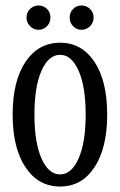

<svg xmlns="http://www.w3.org/2000/svg" viewBox="-20 -659 435 697"><path d="M76.2 -595.2Q76.2 -614.3 89.4 -626.7Q102.5 -639.2 120.1 -639.2Q137.7 -639.2 150.4 -626.7Q163.1 -614.3 163.1 -595.2Q163.1 -576.7 150.4 -563.7Q137.7 -550.8 120.1 -550.8Q102.5 -550.8 89.4 -563.7Q76.2 -576.7 76.2 -595.2ZM232.9 -595.2Q232.9 -614.3 245.6 -626.7Q258.3 -639.2 275.9 -639.2Q293.5 -639.2 306.6 -626.7Q319.8 -614.3 319.8 -595.2Q319.8 -576.7 306.6 -563.7Q293.5 -550.8 275.9 -550.8Q258.3 -550.8 245.6 -563.7Q232.9 -576.7 232.9 -595.2ZM198.2 18.1Q119.1 18.1 72.5 -51.8Q25.9 -121.6 25.9 -243.2Q25.9 -364.7 72.5 -434.3Q119.1 -503.9 198.2 -503.9Q276.9 -503.9 323 -434.3Q369.1 -364.7 369.1 -243.2Q369.1 -121.6 323 -51.8Q276.9 18.1 198.2 18.1ZM198.2 -25.9Q239.7 -25.9 265.4 -84Q291 -142.1 291 -243.2Q291 -344.2 265.4 -402.1Q239.7 -460 198.2 -460Q156.2 -460 130.6 -402.1Q105 -344.2 105 -243.2Q105 -141.6 130.6 -83.7Q156.2 -25.9 198.2 -25.9Z"/></svg>

Font: Margherita
Style: Regular
Weight: 400
Designer: James Puckett
Foundry: Dunwich Type Founders
Version: Version 1.008;hotconv 1.0.109;makeotfexe 2.5.65596